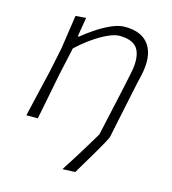

<svg xmlns="http://www.w3.org/2000/svg" viewBox="-105 -592 785 874"><g transform="rotate(15 287.0 -155.0)"><path d="M269 194.5Q293 157.5 312 127.2Q331 97 349.5 66.5Q368 36 390.5 -1.5L439 -221.5L457 -306.5Q473 -380.5 452.2 -419.8Q431.5 -459 363 -459Q341.5 -459 309.5 -444.5Q277.5 -430 241.8 -405Q206 -380 172.5 -348.5L144 -218.5Q132.5 -158 122.2 -107.2Q112 -56.5 101 0H47Q60 -56 72 -107.5Q84 -159 98.5 -220.5L122.5 -335.5Q128 -373.5 134 -414Q140 -454.5 146 -494.5L195 -498.5L180 -408H186Q209.5 -427.5 243 -450.2Q276.5 -473 312 -489Q347.5 -505 376.5 -505Q459 -505 492.5 -454.2Q526 -403.5 506 -312.5Q501 -292.5 496 -269.5Q483 -207.5 473.5 -162.2Q464 -117 456.2 -79.8Q448.5 -42.5 441 -6Q439.5 2 425.2 27.8Q411 53.5 391.8 86.2Q372.5 119 354.8 148.2Q337 177.5 329 192Z"/></g></svg>

Font: Commissioner Loud ExtraLight
Style: Italic
Weight: 200
Italic angle: -12°
Designer: Kostas Bartsokas
Foundry: Kostas Bartsokas
Version: Version 1.000; ttfautohint (v1.8.3)